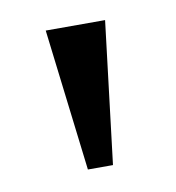

<svg xmlns="http://www.w3.org/2000/svg" viewBox="-42 -753 283 309"><g transform="rotate(-10 99.5 -598.0)"><path d="M79 -482 51 -714H148L120 -482Z"/></g></svg>

Font: Noto Serif Armenian Condensed
Style: Regular
Weight: 400
Width: 3
Designer: Monotype Design Team
Foundry: Monotype Imaging Inc.
Version: Version 2.008; ttfautohint (v1.8.4.7-5d5b)